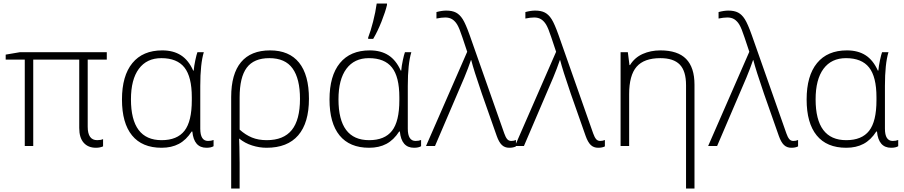

<svg xmlns="http://www.w3.org/2000/svg" viewBox="-20 -826 5114 1086"><path d="M529.8 -33.2Q550.3 -33.2 563 -39.1V2Q544.9 9.8 522.9 9.8Q478.5 9.8 453.4 -18.6Q428.2 -46.9 428.2 -102.1V-488.8H168V0H120.1V-488.8H12.2V-517.1L92.8 -530.8H584V-488.8H476.1V-108.9Q476.1 -33.2 529.8 -33.2Z M894 -33.2Q981.9 -33.2 1023.4 -86.2Q1064.9 -139.2 1064.9 -258.8V-275.9Q1064.9 -391.6 1023.2 -444.3Q981.4 -497.1 892.6 -497.1Q810.1 -497.1 765.4 -436.8Q720.7 -376.5 720.7 -264.2Q720.7 -33.2 894 -33.2ZM894 9.8Q783.7 9.8 726.8 -60.1Q669.9 -129.9 669.9 -263.2Q669.9 -397.5 728.8 -469.2Q787.6 -541 897.9 -541Q960.4 -541 1003.4 -513.4Q1046.4 -485.8 1072.8 -426.8H1075.7Q1077.6 -452.1 1084.7 -485.1Q1091.8 -518.1 1096.7 -530.8H1132.8Q1112.8 -465.3 1112.8 -339.8V-98.1Q1112.8 -28.8 1156.7 -28.8Q1174.8 -28.8 1188 -34.2V1Q1173.8 9.8 1147.9 9.8Q1076.7 9.8 1067.9 -82H1064Q1033.2 -34.2 991.7 -12.2Q950.2 9.8 894 9.8Z M1727.5 -267.1Q1727.5 -130.9 1666.7 -60.5Q1606 9.8 1487.8 9.8Q1446.8 9.8 1406 -3.2Q1365.2 -16.1 1333.5 -42H1332.5L1334 3.9L1335.4 95.2V240.2H1287.6V-276.9Q1287.6 -407.7 1343.3 -474.4Q1398.9 -541 1507.8 -541Q1615.7 -541 1671.6 -471.7Q1727.5 -402.3 1727.5 -267.1ZM1503.4 -497.1Q1416 -497.1 1375.7 -443.1Q1335.4 -389.2 1335.4 -274.9V-92.8Q1368.7 -63 1405 -48.1Q1441.4 -33.2 1488.8 -33.2Q1584 -33.2 1630.4 -90.6Q1676.8 -147.9 1676.8 -267.1Q1676.8 -380.4 1635 -438.7Q1593.3 -497.1 1503.4 -497.1Z M2067.9 -33.2Q2155.8 -33.2 2197.3 -86.2Q2238.8 -139.2 2238.8 -258.8V-275.9Q2238.8 -391.6 2197 -444.3Q2155.3 -497.1 2066.4 -497.1Q1983.9 -497.1 1939.2 -436.8Q1894.5 -376.5 1894.5 -264.2Q1894.5 -33.2 2067.9 -33.2ZM2067.9 9.8Q1957.5 9.8 1900.6 -60.1Q1843.8 -129.9 1843.8 -263.2Q1843.8 -397.5 1902.6 -469.2Q1961.4 -541 2071.8 -541Q2134.3 -541 2177.2 -513.4Q2220.2 -485.8 2246.6 -426.8H2249.5Q2251.5 -452.1 2258.5 -485.1Q2265.6 -518.1 2270.5 -530.8H2306.6Q2286.6 -465.3 2286.6 -339.8V-98.1Q2286.6 -28.8 2330.6 -28.8Q2348.6 -28.8 2361.8 -34.2V1Q2347.7 9.8 2321.8 9.8Q2250.5 9.8 2241.7 -82H2237.8Q2207 -34.2 2165.5 -12.2Q2124 9.8 2067.9 9.8ZM2062.5 -613.8Q2076.7 -650.4 2090.3 -703.6Q2104 -756.8 2110.8 -806.2H2168.9V-797.9Q2160.2 -760.3 2138.2 -704.6Q2116.2 -648.9 2090.8 -606H2062.5Z M2389.6 0 2622.6 -533.2 2595.7 -613.8Q2578.6 -666 2566.4 -686.3Q2554.2 -706.5 2538.1 -716.8Q2522 -727.1 2498.5 -727.1Q2477.1 -727.1 2448.7 -721.2V-757.8Q2479.5 -766.1 2504.4 -766.1Q2537.6 -766.1 2559.1 -754.9Q2580.6 -743.7 2597.2 -717.5Q2613.8 -691.4 2636.7 -627L2832.5 -70.8Q2839.8 -49.8 2848.6 -39.3Q2857.4 -28.8 2871.6 -28.8Q2886.7 -28.8 2898.4 -34.2V2Q2883.8 9.8 2860.4 9.8Q2835 9.8 2818.6 -5.9Q2802.2 -21.5 2789.6 -57.1L2705.6 -295.9Q2658.7 -432.6 2645.5 -485.8H2643.6Q2627.9 -439.5 2606.2 -387.2Q2584.5 -335 2440.4 0Z M2892.6 0 3125.5 -533.2 3098.6 -613.8Q3081.5 -666 3069.3 -686.3Q3057.1 -706.5 3041 -716.8Q3024.9 -727.1 3001.5 -727.1Q2980 -727.1 2951.7 -721.2V-757.8Q2982.4 -766.1 3007.3 -766.1Q3040.5 -766.1 3062 -754.9Q3083.5 -743.7 3100.1 -717.5Q3116.7 -691.4 3139.6 -627L3335.4 -70.8Q3342.8 -49.8 3351.6 -39.3Q3360.4 -28.8 3374.5 -28.8Q3389.6 -28.8 3401.4 -34.2V2Q3386.7 9.8 3363.3 9.8Q3337.9 9.8 3321.5 -5.9Q3305.2 -21.5 3292.5 -57.1L3208.5 -295.9Q3161.6 -432.6 3148.4 -485.8H3146.5Q3130.9 -439.5 3109.1 -387.2Q3087.4 -335 2943.4 0Z M3860.4 240.2V-344.2Q3860.4 -424.3 3825 -460.7Q3789.6 -497.1 3715.3 -497.1Q3623 -497.1 3580.8 -448.5Q3538.6 -399.9 3538.6 -293V0H3490.2V-530.8H3531.2L3540.5 -458H3543.5Q3569.8 -500.5 3615.2 -520.8Q3660.6 -541 3715.3 -541Q3813.5 -541 3860.8 -492.7Q3908.2 -444.3 3908.2 -347.2V240.2Z M3985.4 0 4218.3 -533.2 4191.4 -613.8Q4174.3 -666 4162.1 -686.3Q4149.9 -706.5 4133.8 -716.8Q4117.7 -727.1 4094.2 -727.1Q4072.8 -727.1 4044.4 -721.2V-757.8Q4075.2 -766.1 4100.1 -766.1Q4133.3 -766.1 4154.8 -754.9Q4176.3 -743.7 4192.9 -717.5Q4209.5 -691.4 4232.4 -627L4428.2 -70.8Q4435.5 -49.8 4444.3 -39.3Q4453.1 -28.8 4467.3 -28.8Q4482.4 -28.8 4494.1 -34.2V2Q4479.5 9.8 4456.1 9.8Q4430.7 9.8 4414.3 -5.9Q4397.9 -21.5 4385.3 -57.1L4301.3 -295.9Q4254.4 -432.6 4241.2 -485.8H4239.3Q4223.6 -439.5 4201.9 -387.2Q4180.2 -335 4036.1 0Z M4766.6 -33.2Q4854.5 -33.2 4896 -86.2Q4937.5 -139.2 4937.5 -258.8V-275.9Q4937.5 -391.6 4895.8 -444.3Q4854 -497.1 4765.1 -497.1Q4682.6 -497.1 4637.9 -436.8Q4593.3 -376.5 4593.3 -264.2Q4593.3 -33.2 4766.6 -33.2ZM4766.6 9.8Q4656.2 9.8 4599.4 -60.1Q4542.5 -129.9 4542.5 -263.2Q4542.5 -397.5 4601.3 -469.2Q4660.2 -541 4770.5 -541Q4833 -541 4876 -513.4Q4918.9 -485.8 4945.3 -426.8H4948.2Q4950.2 -452.1 4957.3 -485.1Q4964.4 -518.1 4969.2 -530.8H5005.4Q4985.4 -465.3 4985.4 -339.8V-98.1Q4985.4 -28.8 5029.3 -28.8Q5047.4 -28.8 5060.5 -34.2V1Q5046.4 9.8 5020.5 9.8Q4949.2 9.8 4940.4 -82H4936.5Q4905.8 -34.2 4864.3 -12.2Q4822.8 9.8 4766.6 9.8Z"/></svg>

Font: JBL Sans
Style: Light
Weight: 300
Version: Version 1.10